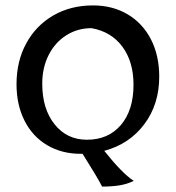

<svg xmlns="http://www.w3.org/2000/svg" viewBox="-20 -555 651 709"><path d="M365 2Q431 85 474 113Q449 125 421 129.5Q393 134 357 134Q341 102 285 13H278Q208 13 154 -19Q100 -51 70.5 -109.5Q41 -168 41 -244Q41 -329 77 -395Q113 -461 177 -498Q241 -535 323 -535Q396 -535 451.5 -502Q507 -469 537.5 -409.5Q568 -350 568 -272Q568 -170 513 -96.5Q458 -23 365 2ZM473 -242Q473 -327 432 -382.5Q391 -438 318 -451Q266 -451 224.5 -424.5Q183 -398 159.5 -351.5Q136 -305 136 -246Q136 -153 181.5 -96Q227 -39 301 -39Q380 -39 426.5 -93.5Q473 -148 473 -242Z"/></svg>

Font: Mirza
Style: Regular
Weight: 400
Designer: Arabic design by Kourosh Beigpour, Latin design by Eduardo Tunni, engineering by Lasse Fister
Version: Version 1.000